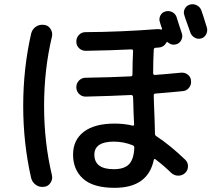

<svg xmlns="http://www.w3.org/2000/svg" viewBox="-20 -860 1040 925"><path d="M950.2 -809.6Q955.1 -796.9 976.6 -727.5Q981.4 -710.9 973.1 -694.8Q964.8 -678.7 949.2 -674.8Q932.6 -669.9 917 -679.2Q901.4 -688.5 896.5 -705.1Q892.6 -717.8 882.3 -745.1Q872.1 -772.5 868.2 -786.1Q862.3 -801.8 870.1 -817.4Q877.9 -833 895 -837.9Q912.1 -842.8 928.2 -834.5Q944.3 -826.2 950.2 -809.6ZM528.3 -177.7Q435.5 -177.7 434.6 -115.2Q434.6 -44.9 528.3 -44.9Q579.1 -44.9 602.1 -69.3Q625 -93.8 627 -148.4Q627 -157.2 619.1 -160.2Q575.2 -177.7 528.3 -177.7ZM532.2 44.9Q429.7 44.9 380.9 1.5Q332 -42 332 -115.2Q332 -185.5 383.8 -225.1Q435.5 -264.6 532.2 -264.6Q578.1 -264.6 618.2 -254.9Q626 -252.9 626 -260.7Q625 -282.2 623.5 -317.4Q622.1 -352.5 622.1 -367.2Q622.1 -372.1 621.6 -379.9Q621.1 -387.7 621.1 -392.6Q621.1 -401.4 612.3 -402.3Q514.6 -397.5 392.6 -394.5Q374 -394.5 360.8 -407.7Q347.7 -420.9 347.7 -439.9Q347.7 -459 360.8 -472.2Q374 -485.4 392.6 -485.4Q513.7 -487.3 610.4 -492.2Q618.2 -492.2 618.2 -502Q618.2 -555.7 621.1 -614.3Q621.1 -622.1 612.3 -622.1Q514.6 -617.2 392.6 -615.2Q374 -615.2 360.8 -627.9Q347.7 -640.6 347.7 -659.7Q347.7 -678.7 360.4 -691.9Q373 -705.1 391.6 -705.1Q559.6 -706.1 738.3 -719.7Q750 -719.7 755.9 -717.8Q757.8 -716.8 759.8 -718.3Q761.7 -719.7 760.7 -721.7Q758.8 -725.6 755.4 -736.8Q752 -748 750 -753.9Q745.1 -769.5 752.4 -784.7Q759.8 -799.8 776.4 -804.7Q793 -809.6 808.6 -802.2Q824.2 -794.9 830.1 -779.3Q834 -766.6 842.8 -739.3Q851.6 -711.9 856.4 -698.2Q861.3 -682.6 853.5 -667Q845.7 -651.4 829.1 -646.5Q806.6 -640.6 791 -654.3Q784.2 -661.1 781.2 -654.3Q769.5 -632.8 745.1 -630.9Q742.2 -630.9 737.3 -630.4Q732.4 -629.9 730.5 -629.9Q721.7 -629.9 720.7 -621.1Q717.8 -561.5 717.8 -506.8Q717.8 -499 726.6 -499Q758.8 -501 851.6 -509.8Q870.1 -511.7 884.8 -500.5Q899.4 -489.3 900.4 -469.7Q902.3 -451.2 890.1 -436.5Q877.9 -421.9 859.4 -420.9Q852.5 -419.9 803.2 -415.5Q753.9 -411.1 728.5 -409.2Q720.7 -409.2 720.7 -400.4Q720.7 -394.5 721.2 -381.8Q721.7 -369.1 721.7 -363.3Q725.6 -272.5 726.6 -214.8Q726.6 -208 734.4 -203.1Q798.8 -161.1 872.1 -90.8Q885.7 -78.1 885.7 -59.1Q885.7 -40 872.1 -26.9Q858.4 -13.7 838.9 -13.7Q819.3 -13.7 804.7 -27.3Q768.6 -62.5 728.5 -92.8Q722.7 -96.7 720.7 -88.9Q692.4 44.9 532.2 44.9ZM192.4 40Q169.9 43 152.3 30.3Q134.8 17.6 129.9 -2.9Q91.8 -169.9 91.8 -350.1Q91.8 -530.3 129.9 -697.3Q134.8 -718.8 152.3 -731Q169.9 -743.2 192.4 -740.2Q211.9 -738.3 223.1 -721.2Q234.4 -704.1 230.5 -684.6Q192.4 -525.4 192.4 -349.6Q192.4 -173.8 230.5 -14.6Q234.4 3.9 223.1 21Q211.9 38.1 192.4 40Z"/></svg>

Font: Rounded Mgen+ 2p medium
Style: Regular
Weight: 500
Designer: [Source Han Sans]
Ryoko NISHIZUKA  (kana & ideographs); Paul D. Hunt (Latin, Greek & Cyrillic); Wenlong ZHANG  (bopomofo
Version: Version 1.059.20150602